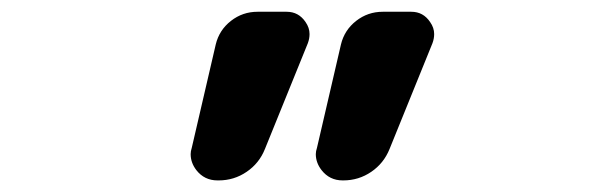

<svg xmlns="http://www.w3.org/2000/svg" viewBox="-20 -566 1040 328"><path d="M348.6 -490.2Q354.5 -514.6 374.5 -530.3Q394.5 -545.9 419.9 -545.9H469.7Q490.2 -545.9 502 -528.3Q508.8 -518.6 508.8 -507.8Q508.8 -500 505.9 -492.2L432.6 -311.5Q422.9 -287.1 401.4 -272.5Q379.9 -257.8 353.5 -257.8H351.6Q329.1 -257.8 315.4 -275.4Q305.7 -288.1 305.7 -302.7Q305.7 -307.6 307.6 -313.5ZM562.5 -490.2Q568.4 -514.6 588.4 -530.3Q608.4 -545.9 633.8 -545.9H682.6Q703.1 -545.9 714.8 -528.3Q721.7 -518.6 721.7 -507.8Q721.7 -500 718.8 -492.2L645.5 -311.5Q635.7 -287.1 614.3 -272.5Q592.8 -257.8 566.4 -257.8H565.4Q543 -257.8 529.3 -275.4Q519.5 -288.1 519.5 -302.7Q519.5 -307.6 521.5 -313.5Z"/></svg>

Font: Gen Jyuu Gothic Monospace Bold
Style: Bold
Weight: 700
Designer: [Source Han Sans]
Ryoko NISHIZUKA  (kana & ideographs); Paul D. Hunt (Latin, Greek & Cyrillic); Wenlong ZHANG  (bopomofo
Version: Version 1.002.20150607